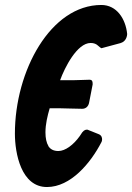

<svg xmlns="http://www.w3.org/2000/svg" viewBox="-20 -751 532 773"><path d="M225 -315C236 -315 250 -314 265 -314L311 -313C324 -313 336 -321 339 -339L353 -411C353 -421 353 -430 340 -430L308 -429C296 -429 283 -428 272 -428H222C240 -478 290 -578 345 -578C358 -578 368 -574 376 -566C381 -561 386 -558 388 -557H389L467 -578H466C481 -582 491 -596 492 -614C486 -675 450 -731 388 -731C184 -731 40 -466 40 -213C40 -134 65 2 169 2C265 2 345 -95 388 -178C390 -181 391 -185 391 -190C391 -195 390 -206 377 -211L337 -227C334 -229 332 -229 329 -229C321 -229 313 -223 305 -209L301 -203C276 -168 243 -143 215 -143C196 -143 182 -150 174 -164L175 -163C167 -176 163 -195 163 -218C163 -251 171 -284 180 -315Z"/></svg>

Font: Bangerz
Style: Regular
Weight: 400
Designer: vernon adams
Foundry: Vernon Adams
Version: Version 2.10;December 28, 2023;FontCreator 13.0.0.2683 64-bi